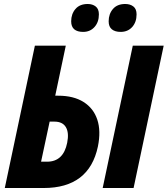

<svg xmlns="http://www.w3.org/2000/svg" viewBox="-20 -943 841 963"><path d="M4 0 155 -714H310L257 -463H272Q349 -463 399 -431.5Q449 -400 468 -343Q487 -286 471 -208Q427 0 199 0ZM495 0 646 -714H801L650 0ZM186 -132H216Q298 -132 317 -227Q327 -277 310.5 -305Q294 -333 253 -333H229ZM585 -783Q557 -783 541 -796Q525 -809 525 -836Q525 -873 546.5 -898Q568 -923 608 -923Q633 -923 649 -910.5Q665 -898 665 -871Q665 -832 643 -807.5Q621 -783 585 -783ZM397 -783Q368 -783 352.5 -796Q337 -809 337 -836Q337 -873 358.5 -898Q380 -923 420 -923Q444 -923 460 -910.5Q476 -898 476 -871Q476 -832 454 -807.5Q432 -783 397 -783Z"/></svg>

Font: Noto Sans Condensed ExtraBold
Style: Italic
Weight: 800
Width: 3
Italic angle: -12°
Designer: Monotype Design Team
Foundry: Monotype Imaging Inc.
Version: Version 2.013; ttfautohint (v1.8.4.7-5d5b)